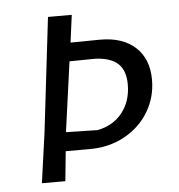

<svg xmlns="http://www.w3.org/2000/svg" viewBox="-43 -539 540 579"><g transform="rotate(-5 227.5 -249.0)"><path d="M419 -282Q419 -229 392.5 -185Q366 -141 319 -115.5Q272 -90 214 -90H141L132 0H61L82 -150L123 -498H195L184 -415L274 -416Q342 -416 380.5 -380.5Q419 -345 419 -282ZM345 -274Q345 -317 322.5 -337.5Q300 -358 254 -360L176 -359L148 -156L147 -147L242 -145Q290 -154 317.5 -189Q345 -224 345 -274Z"/></g></svg>

Font: Alegreya Sans SC
Style: Italic
Weight: 400
Italic angle: -7°
Designer: Juan Pablo del Peral
Foundry: Huerta Tipografica
Version: Version 2.008; ttfautohint (v1.6)